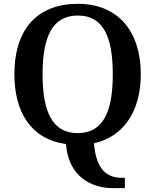

<svg xmlns="http://www.w3.org/2000/svg" viewBox="-20 -745 810 1001"><path d="M570 236H631V182H615C543 182 481 145 470 2C627 -33 714 -168 714 -358C714 -580 597 -725 386 -725C163 -725 55 -580 55 -359C55 -158 143 -19 324 6C337 175 455 236 570 236ZM385 -51C252 -51 202 -164 202 -358C202 -552 252 -664 386 -664C519 -664 568 -552 568 -358C568 -164 519 -51 385 -51Z"/></svg>

Font: Noto Serif SemiBold
Style: Regular
Weight: 600
Designer: Monotype Design Team
Foundry: Monotype Imaging Inc.
Version: Version 2.013